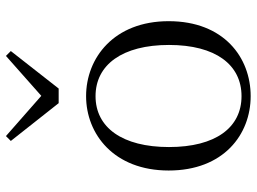

<svg xmlns="http://www.w3.org/2000/svg" viewBox="-126 -702 843 630"><g transform="rotate(-90 295.0 -387.5)"><path d="M294 14C421 14 540 -74 540 -255C540 -435 419 -526 294 -526C170 -526 50 -435 50 -255C50 -75 168 14 294 14ZM294 -16C191 -16 127 -101 127 -254C127 -407 191 -495 294 -495C397 -495 462 -407 462 -254C462 -101 397 -16 294 -16ZM163 -789 147 -773 271 -616H319L442 -773L426 -789L295 -673Z"/></g></svg>

Font: Noto Serif KR Light
Style: Regular
Weight: 300
Designer: Ryoko NISHIZUKA 西塚涼子 (kana & ideographs); Frank Grießhammer (Latin, Greek & Cyrillic); Wenlong ZHANG 张文龙 (bopomofo); San
Foundry: Adobe
Version: Version 2.001;hotconv 1.1.0;makeotfexe 2.6.0